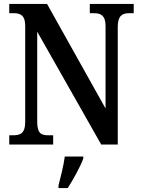

<svg xmlns="http://www.w3.org/2000/svg" viewBox="-20 -734 715 975"><path d="M27 0H250V-47H227C190 -47 169 -55 169 -116V-573L494 0H578V-598C578 -655 602 -667 636 -667H659V-714H436V-667H458C491 -667 516 -656 516 -602V-183L219 -714H27V-667H49C81 -667 108 -659 108 -602V-116C108 -55 82 -47 45 -47H27ZM277 208V221H324C351 179 388 113 403 71V61H309C303 107 288 166 277 208Z"/></svg>

Font: Noto Serif Sinhala Condensed SemiBold
Style: Regular
Weight: 600
Width: 3
Designer: Jelle Bosma - Monotype Design Team
Foundry: Monotype Imaging Inc.
Version: Version 2.007